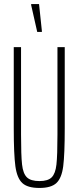

<svg xmlns="http://www.w3.org/2000/svg" viewBox="-20 -921 388 949"><path d="M48 -286V-688H84V-256Q84 -153 89 -108Q94 -63 113 -44.5Q132 -26 175 -26Q217 -26 235.5 -44.5Q254 -63 259 -108Q264 -153 264 -256V-688H300V-286Q300 -158 292.5 -99.5Q285 -41 259 -16.5Q233 8 175 8Q116 8 90 -16.5Q64 -41 56 -99.5Q48 -158 48 -286ZM164 -763 134 -896V-901H173L187 -768V-763Z"/></svg>

Font: Saira Ultra Condensed Thin
Style: Regular
Weight: 100
Width: 1
Designer: Hector Gatti with collaboration of the Omnibus-Type team
Foundry: Omnibus-Type
Version: Version 1.001; ttfautohint (v1.8)